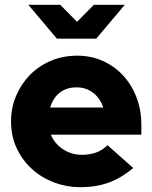

<svg xmlns="http://www.w3.org/2000/svg" viewBox="-20 -770 635 800"><path d="M26 0ZM535 -70Q485 -28 432.5 -9Q380 10 314 10Q258 10 206 -9.5Q154 -29 114 -65Q74 -101 50 -151.5Q26 -202 26 -264Q26 -321 47 -370.5Q68 -420 104.5 -457.5Q141 -495 191.5 -516.5Q242 -538 302 -538Q359 -538 407.5 -516.5Q456 -495 492 -456.5Q528 -418 548.5 -365Q569 -312 569 -249V-209H192Q207 -172 242 -148.5Q277 -125 322 -125Q354 -125 380.5 -134.5Q407 -144 428 -165Q455 -141 481.5 -117.5Q508 -94 535 -70ZM299 -406Q257 -406 229 -384Q201 -362 189 -322H410Q398 -360 368.5 -383Q339 -406 299 -406ZM231 -750 301 -679 371 -750H500L381 -609H217L98 -750Z"/></svg>

Font: Rosa Sans Black
Style: Regular
Weight: 900
Designer: Pentagram / MCKL
Foundry: Pentagram / MCKL
Version: Version 1.005;September 16, 2019;FontCreator 11.5.0.2425 64-